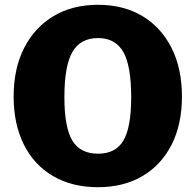

<svg xmlns="http://www.w3.org/2000/svg" viewBox="-20 -772 817 802"><path d="M389 10Q282 10 202.5 -36Q123 -82 80 -167.5Q37 -253 37 -369Q37 -486 81 -572Q125 -658 204 -705Q283 -752 389 -752Q496 -752 574.5 -705Q653 -658 696.5 -572Q740 -486 740 -369Q740 -253 697 -168Q654 -83 575 -36.5Q496 10 389 10ZM390 -130Q463 -130 495.5 -185Q528 -240 528 -366Q528 -497 495 -555Q462 -613 389 -613Q316 -613 282.5 -555Q249 -497 249 -366Q249 -240 282 -185Q315 -130 390 -130Z"/></svg>

Font: Libre Franklin ExtraBold
Style: Regular
Weight: 800
Designer: Pablo Impallari, Rodrigo Fuenzalida, Nhung Nguyen
Foundry: Impallari Type
Version: Version 3.000